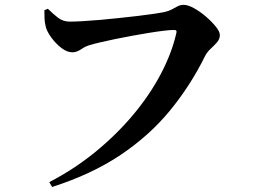

<svg xmlns="http://www.w3.org/2000/svg" viewBox="-20 -734 1040 787"><path d="M265.9 -645.4Q286 -645.4 318.2 -647.2Q350.5 -649 389.6 -652.4Q428.6 -655.8 469 -660.2Q509.4 -664.6 546.1 -668.8Q582.9 -673.1 610.8 -677.3Q638.7 -681.4 651.8 -684.1Q672.8 -689 685.5 -696.1Q698.3 -703.1 708.9 -708.6Q719.6 -714.1 732.9 -714.1Q750.6 -714.1 775.3 -700.4Q800 -686.7 824.3 -665.8Q848.6 -644.8 864.9 -624.4Q881.2 -603.9 881.2 -590.5Q881.2 -573.7 869.3 -560.3Q857.5 -547 843.4 -534Q829.2 -521 820.8 -504.8Q760.8 -383.2 676.5 -280.6Q592.2 -178.1 474.2 -98.9Q356.1 -19.7 193.6 32.4L182 12.5Q284.7 -40.7 371.6 -111.8Q458.5 -182.9 526.6 -264.4Q594.7 -345.9 639.6 -431.6Q684.5 -517.2 703 -599.2Q704.8 -605.9 702.1 -608.5Q699.4 -611.2 694.1 -611.2Q677.3 -611.2 649.5 -607.8Q621.8 -604.4 587.5 -598.8Q553.2 -593.2 517.3 -586.6Q481.4 -580.1 448.4 -573.1Q415.4 -566.1 389.1 -560Q362.8 -553.9 348.8 -549.5Q331.2 -544.8 312.8 -532.2Q294.4 -519.6 276.7 -519.6Q254.5 -519.6 231.4 -537.6Q208.3 -555.5 190.7 -579.7Q173 -603.9 168 -622.7Q163.3 -641.7 162.5 -657.2Q161.7 -672.7 161.9 -692.2L176.3 -698Q197 -677.4 217.7 -661.4Q238.5 -645.4 265.9 -645.4Z"/></svg>

Font: Noto Serif SC
Style: Regular
Weight: 200
Designer: Ryoko NISHIZUKA 西塚涼子 (kana & ideographs); Frank Grießhammer (Latin, Greek & Cyrillic); Wenlong ZHANG 张文龙 (bopomofo); San
Foundry: Adobe
Version: Version 2.001;hotconv 1.1.0;makeotfexe 2.6.0